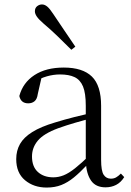

<svg xmlns="http://www.w3.org/2000/svg" viewBox="-20 -830 591 864"><path d="M190 14Q132 14 92.5 -19Q53 -52 53 -114Q53 -152 70 -182Q87 -212 125.5 -236Q164 -260 228 -279Q270 -292 315.5 -303.5Q361 -315 401 -324V-300Q361 -290 319.5 -278Q278 -266 242 -253Q177 -229 150.5 -197.5Q124 -166 124 -126Q124 -80 150.5 -56Q177 -32 220 -32Q243 -32 266 -41Q289 -50 318 -73Q347 -96 386 -134L393 -88H372Q340 -54 312.5 -31.5Q285 -9 256 2.5Q227 14 190 14ZM455 13Q411 13 390 -17Q369 -47 366 -101V-105V-354Q366 -411 353.5 -441Q341 -471 315.5 -483Q290 -495 250 -495Q221 -495 191 -486.5Q161 -478 129 -459L168 -486L150 -407Q147 -384 135.5 -374.5Q124 -365 107 -365Q74 -365 67 -398Q83 -458 135 -492Q187 -526 267 -526Q352 -526 393.5 -485.5Q435 -445 435 -354V-111Q435 -61 446.5 -43.5Q458 -26 479 -26Q492 -26 502 -31.5Q512 -37 524 -49L539 -33Q524 -9 502.5 2Q481 13 455 13ZM319 -620 301 -606Q270 -637 239 -667Q208 -697 177 -723Q155 -742 146 -755Q137 -768 137 -779Q137 -794 147 -802Q157 -810 169 -810Q181 -810 192.5 -800.5Q204 -791 219 -768Q243 -732 268.5 -694.5Q294 -657 319 -620Z"/></svg>

Font: Noto Serif KR ExtraLight Light
Style: Regular
Weight: 300
Version: Version 2.003-H1;hotconv 1.1.1;makeotfexe 2.6.0